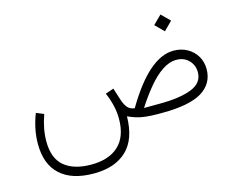

<svg xmlns="http://www.w3.org/2000/svg" viewBox="-113 -766 1482 1192"><g transform="rotate(-15 628.5 -169.5)"><path d="M951.2 -539.1 1005.4 -592.8 1059.6 -539.1 1005.4 -484.9ZM148.9 -183.1Q117.2 -94.7 117.2 -15.1Q117.2 95.2 178.7 145.8Q240.2 196.3 350.6 196.3Q464.4 196.3 526.6 138.4Q588.9 80.6 589.4 -34.2Q589.4 -77.6 579.3 -120.4Q569.3 -163.1 550.8 -205.6L604 -224.1L627.9 -148.9Q639.6 -112.8 655.3 -94.2Q670.9 -75.7 700.7 -71.8Q867.2 -355 1024.4 -355Q1074.2 -355 1112.8 -333.3Q1151.4 -311.5 1173.1 -274.7Q1194.8 -237.8 1194.8 -191.4Q1194.3 -98.1 1113.8 -49.1Q1033.2 0 857.9 0H833Q783.7 0 749.8 -4.2Q715.8 -8.3 690.4 -16.6Q665 -24.9 641.1 -36.1Q639.2 110.4 563.7 182.1Q488.3 253.9 352.1 253.9Q211.9 253.9 137.2 186Q62.5 118.2 62.5 -12.7Q62.5 -106 100.1 -203.1ZM856 -59.1Q986.8 -59.1 1062 -88.4Q1137.2 -117.7 1137.2 -187Q1137.2 -232.9 1106.4 -264.2Q1075.7 -295.4 1027.3 -295.4Q981.4 -295.4 935.5 -264.4Q889.6 -233.4 845 -179.9Q800.3 -126.5 756.8 -58.6Z"/></g></svg>

Font: Vazir Thin WOL-UI
Style: Thin-WOL-UI
Weight: 100
Designer: Saber Rastikerdar
Foundry: Saber Rastikerdar
Version: Version 30.1.0